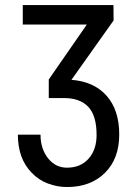

<svg xmlns="http://www.w3.org/2000/svg" viewBox="-20 -731 550 761"><path d="M429.7 -710.9H70.3V-633.8H324.2L173.3 -416V-342.3H234.4C276 -342.3 307.9 -330.7 329.8 -307.6C351.8 -284.5 362.8 -247.4 362.8 -196.3C362.8 -157.2 352.2 -125.8 331.1 -102.1C309.9 -78.3 281.4 -66.4 245.6 -66.4C215 -66.4 189.9 -78.9 170.2 -104C150.5 -129.1 140.6 -160.2 140.6 -197.3H50.8C50.8 -134.1 69 -83.8 105.5 -46.4C123.7 -27.2 145.1 -12.9 169.7 -3.7C194.3 5.6 219.6 10.3 245.6 10.3C308.1 10.3 358.2 -8.5 396 -45.9C433.8 -83.3 452.6 -134.1 452.6 -198.2C452.6 -262.4 436 -313.3 402.8 -351.1C369.6 -388.8 323.1 -410 263.2 -414.6L430.2 -649.9Z"/></svg>

Font: Roboto Condensed
Style: Regular
Weight: 400
Designer: Google
Version: Version 2.134; 2016